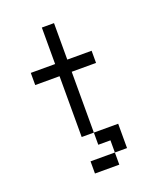

<svg xmlns="http://www.w3.org/2000/svg" viewBox="-139 -714 778 927"><g transform="rotate(-20 250.0 -250.0)"><path d="M250 -437.5H375V-375H250V-62.5H187.5V-375H62.5V-437.5H187.5V-625H250ZM187.5 62.5H312.5V125H187.5ZM250 -62.5H375V62.5H312.5V0H250Z"/></g></svg>

Font: 寒蝉点阵体 16px
Style: Regular
Weight: 400
Designer: Designed by Warren2060
Foundry: ChillType
Version: Version 1.000